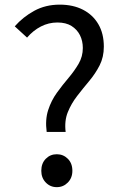

<svg xmlns="http://www.w3.org/2000/svg" viewBox="-20 -782 514 816"><path d="M178.4 -221.2Q171.4 -273.3 184.7 -314.1Q197.9 -354.8 221.9 -388Q245.9 -421.2 271.3 -451Q296.6 -480.9 314.3 -511.4Q332 -542 332 -577.9Q332 -608.2 319.8 -632.5Q307.5 -656.8 283.9 -671.6Q260.3 -686.4 224 -686.4Q186.9 -686.4 154 -669.5Q121 -652.5 95 -622.2L42.7 -670.1Q77.6 -709.8 125.6 -736.1Q173.6 -762.3 233.8 -762.3Q290.7 -762.3 332.8 -740.6Q374.9 -718.9 398.1 -679Q421.3 -639.2 421.3 -583.8Q421.3 -539.4 403.4 -504.2Q385.5 -469.1 359.2 -437.8Q333 -406.5 308.1 -374.4Q283.2 -342.3 268.2 -305.4Q253.2 -268.5 259 -221.2ZM221.3 13.4Q193.6 13.4 174.6 -6.3Q155.5 -26 155.5 -56.1Q155.5 -87.9 174.6 -107.2Q193.6 -126.5 221.3 -126.5Q249 -126.5 268.3 -107.2Q287.6 -87.9 287.6 -56.1Q287.6 -26 268.3 -6.3Q249 13.4 221.3 13.4Z"/></svg>

Font: Noto Sans TC
Style: Regular
Weight: 100
Designer: Ryoko NISHIZUKA 西塚涼子 (kana, bopomofo & ideographs); Paul D. Hunt (Latin, Greek & Cyrillic); Sandoll Communications 산돌커뮤니
Foundry: Adobe
Version: Version 2.004;hotconv 1.0.118;makeotfexe 2.5.65603